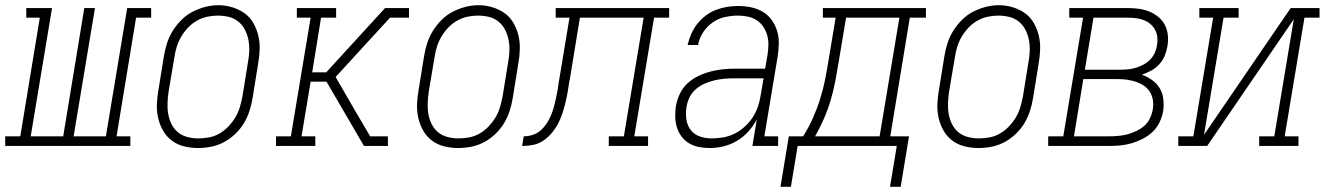

<svg xmlns="http://www.w3.org/2000/svg" viewBox="-63 -561 5092 738"><path d="M-43 0V-37H15L90 -493H38V-530H137L55 -37H180L261 -530H302L220 -37H344L426 -530H518V-493H460L385 -37H438V0Z M698 8Q671 8 644.5 1.5Q618 -5 597.5 -20.5Q577 -36 564 -58.5Q551 -81 545 -107Q539 -133 540 -160.5Q541 -188 546 -215L567 -345Q571 -370 579 -395Q587 -420 601 -442.5Q615 -465 634.5 -484.5Q654 -504 677.5 -516Q701 -528 726 -534.5Q751 -541 777 -541Q804 -541 830 -533Q856 -525 877 -510Q898 -495 911 -472Q924 -449 930 -423.5Q936 -398 935 -370Q934 -342 929 -315L908 -185Q904 -160 896 -135Q888 -110 874.5 -87.5Q861 -65 841 -46Q821 -27 797.5 -14.5Q774 -2 748.5 3Q723 8 698 8ZM699 -29Q720 -29 741 -33Q762 -37 781 -48Q800 -59 815.5 -75.5Q831 -92 842 -110.5Q853 -129 859 -149.5Q865 -170 869 -191L890 -321Q894 -342 895 -364Q896 -386 892 -407Q888 -428 878.5 -446.5Q869 -465 853 -478Q837 -491 816.5 -496Q796 -501 774 -501Q753 -501 732.5 -496.5Q712 -492 693 -481Q674 -470 659 -454Q644 -438 633 -419Q622 -400 616 -380Q610 -360 607 -339L585 -209Q582 -188 581 -166Q580 -144 583.5 -123.5Q587 -103 596 -84.5Q605 -66 620.5 -53Q636 -40 657 -34.5Q678 -29 699 -29Z M998 0V-37H1055L1131 -493H1078V-530H1229V-493H1171L1137 -283H1191L1417 -530H1457L1454 -514L1457 -530H1509V-493H1436L1227 -265L1304 -132L1371 -18L1360 -37H1428V0H1369L1372 -16L1369 0H1336L1192 -247H1131L1096 -37H1149V0Z M1698 8Q1671 8 1644.5 1.5Q1618 -5 1597.5 -20.5Q1577 -36 1564 -58.5Q1551 -81 1545 -107Q1539 -133 1540 -160.5Q1541 -188 1546 -215L1567 -345Q1571 -370 1579 -395Q1587 -420 1601 -442.5Q1615 -465 1634.5 -484.5Q1654 -504 1677.5 -516Q1701 -528 1726 -534.5Q1751 -541 1777 -541Q1804 -541 1830 -533Q1856 -525 1877 -510Q1898 -495 1911 -472Q1924 -449 1930 -423.5Q1936 -398 1935 -370Q1934 -342 1929 -315L1908 -185Q1904 -160 1896 -135Q1888 -110 1874.5 -87.5Q1861 -65 1841 -46Q1821 -27 1797.5 -14.5Q1774 -2 1748.5 3Q1723 8 1698 8ZM1699 -29Q1720 -29 1741 -33Q1762 -37 1781 -48Q1800 -59 1815.5 -75.5Q1831 -92 1842 -110.5Q1853 -129 1859 -149.5Q1865 -170 1869 -191L1890 -321Q1894 -342 1895 -364Q1896 -386 1892 -407Q1888 -428 1878.5 -446.5Q1869 -465 1853 -478Q1837 -491 1816.5 -496Q1796 -501 1774 -501Q1753 -501 1732.5 -496.5Q1712 -492 1693 -481Q1674 -470 1659 -454Q1644 -438 1633 -419Q1622 -400 1616 -380Q1610 -360 1607 -339L1585 -209Q1582 -188 1581 -166Q1580 -144 1583.5 -123.5Q1587 -103 1596 -84.5Q1605 -66 1620.5 -53Q1636 -40 1657 -34.5Q1678 -29 1699 -29Z M1944 0 1950 -37Q1966 -37 1983 -42Q2000 -47 2013.5 -58.5Q2027 -70 2037 -84.5Q2047 -99 2054 -115.5Q2061 -132 2065.5 -148Q2070 -164 2073.5 -180.5Q2077 -197 2080 -213.5Q2083 -230 2085 -247Q2086 -251 2086.5 -255.5Q2087 -260 2088 -264L2126 -493H2073V-530H2509V-493H2451L2375 -37H2428V0H2277V-37H2335L2411 -493H2166L2127 -255Q2127 -254 2127 -254Q2127 -254 2127 -253L2126 -252Q2123 -231 2119.5 -210.5Q2116 -190 2111 -169Q2106 -148 2099.5 -127.5Q2093 -107 2083 -87.5Q2073 -68 2058.5 -50.5Q2044 -33 2025.5 -20.5Q2007 -8 1986 -4Q1965 0 1944 0Z M2665 8Q2643 8 2623 4Q2603 0 2586 -10Q2569 -20 2557 -36Q2545 -52 2539 -71Q2533 -90 2532.5 -111Q2532 -132 2535 -153Q2539 -176 2549.5 -199Q2560 -222 2578.5 -239.5Q2597 -257 2619.5 -268Q2642 -279 2666 -285.5Q2690 -292 2713.5 -294.5Q2737 -297 2760 -297H2878L2887 -349Q2890 -368 2890.5 -387.5Q2891 -407 2886 -425Q2881 -443 2871 -458Q2861 -473 2846 -483Q2831 -493 2812 -497Q2793 -501 2774 -501Q2749 -501 2723.5 -495.5Q2698 -490 2676 -474.5Q2654 -459 2639.5 -436.5Q2625 -414 2620 -388H2580Q2585 -410 2594 -430.5Q2603 -451 2617 -469Q2631 -487 2649.5 -501Q2668 -515 2689 -523Q2710 -531 2731.5 -534.5Q2753 -538 2774 -538Q2799 -538 2823.5 -533Q2848 -528 2868.5 -516Q2889 -504 2903 -484.5Q2917 -465 2924 -442Q2931 -419 2930.5 -393.5Q2930 -368 2926 -343L2875 -37H2928V0H2829L2846 -102Q2833 -77 2813.5 -55.5Q2794 -34 2769.5 -19.5Q2745 -5 2718 1.5Q2691 8 2665 8ZM2673 -29Q2695 -29 2717.5 -33Q2740 -37 2761 -47.5Q2782 -58 2800 -74.5Q2818 -91 2830.5 -110.5Q2843 -130 2850.5 -152Q2858 -174 2861 -196L2872 -260H2760Q2741 -260 2722.5 -258.5Q2704 -257 2684.5 -252.5Q2665 -248 2646.5 -240Q2628 -232 2612.5 -219Q2597 -206 2588 -188Q2579 -170 2576 -151Q2572 -127 2575 -103.5Q2578 -80 2591.5 -62Q2605 -44 2627 -36.5Q2649 -29 2673 -29Z M2977 157H2937L2969 -37H3024Q3045 -70 3061.5 -107Q3078 -144 3089.5 -181Q3101 -218 3108.5 -255.5Q3116 -293 3122 -331L3149 -493H3100V-530H3496V-493H3434L3359 -37H3431L3399 157H3358L3384 0H3003ZM3070 -37H3318L3394 -493H3189L3161 -325Q3155 -288 3148 -251Q3141 -214 3130.5 -178Q3120 -142 3104.5 -106Q3089 -70 3070 -37Z M3698 8Q3671 8 3644.5 1.5Q3618 -5 3597.5 -20.5Q3577 -36 3564 -58.5Q3551 -81 3545 -107Q3539 -133 3540 -160.5Q3541 -188 3546 -215L3567 -345Q3571 -370 3579 -395Q3587 -420 3601 -442.5Q3615 -465 3634.5 -484.5Q3654 -504 3677.5 -516Q3701 -528 3726 -534.5Q3751 -541 3777 -541Q3804 -541 3830 -533Q3856 -525 3877 -510Q3898 -495 3911 -472Q3924 -449 3930 -423.5Q3936 -398 3935 -370Q3934 -342 3929 -315L3908 -185Q3904 -160 3896 -135Q3888 -110 3874.5 -87.5Q3861 -65 3841 -46Q3821 -27 3797.5 -14.5Q3774 -2 3748.5 3Q3723 8 3698 8ZM3699 -29Q3720 -29 3741 -33Q3762 -37 3781 -48Q3800 -59 3815.5 -75.5Q3831 -92 3842 -110.5Q3853 -129 3859 -149.5Q3865 -170 3869 -191L3890 -321Q3894 -342 3895 -364Q3896 -386 3892 -407Q3888 -428 3878.5 -446.5Q3869 -465 3853 -478Q3837 -491 3816.5 -496Q3796 -501 3774 -501Q3753 -501 3732.5 -496.5Q3712 -492 3693 -481Q3674 -470 3659 -454Q3644 -438 3633 -419Q3622 -400 3616 -380Q3610 -360 3607 -339L3585 -209Q3582 -188 3581 -166Q3580 -144 3583.5 -123.5Q3587 -103 3596 -84.5Q3605 -66 3620.5 -53Q3636 -40 3657 -34.5Q3678 -29 3699 -29Z M3966 0V-37H4024L4100 -493H4047V-530H4274Q4295 -530 4316 -527Q4337 -524 4356 -516Q4375 -508 4390.5 -495Q4406 -482 4415 -464Q4424 -446 4426 -424.5Q4428 -403 4424 -382Q4421 -364 4413.5 -346Q4406 -328 4392.5 -313.5Q4379 -299 4361.5 -289.5Q4344 -280 4326 -274Q4347 -266 4365 -253.5Q4383 -241 4394.5 -222Q4406 -203 4408.5 -180Q4411 -157 4408 -134Q4404 -112 4394 -91Q4384 -70 4367 -54Q4350 -38 4329.5 -27.5Q4309 -17 4287 -10.5Q4265 -4 4243 -2Q4221 0 4199 0ZM4107 -293H4243Q4258 -293 4273 -294.5Q4288 -296 4303 -300.5Q4318 -305 4332 -312.5Q4346 -320 4357.5 -331.5Q4369 -343 4375.5 -357.5Q4382 -372 4384 -387Q4387 -402 4385.5 -417.5Q4384 -433 4377 -446Q4370 -459 4359 -468.5Q4348 -478 4334 -483.5Q4320 -489 4304.5 -491Q4289 -493 4274 -493H4140ZM4065 -37H4199Q4217 -37 4234.5 -38.5Q4252 -40 4269.5 -44.5Q4287 -49 4304 -57Q4321 -65 4335 -77Q4349 -89 4357 -106Q4365 -123 4368 -140Q4371 -158 4368.5 -175.5Q4366 -193 4357 -207.5Q4348 -222 4334 -231.5Q4320 -241 4303.5 -246.5Q4287 -252 4269.5 -254.5Q4252 -257 4234 -257H4101Z M4466 0V-37H4524L4600 -493H4547V-530H4698V-493H4640L4565 -43L4898 -530H5009V-493H4951L4875 -37H4928V0H4777V-37H4835L4910 -487L4577 0Z"/></svg>

Font: Iosevka Slab XLtObl
Style: Regular
Weight: 200
Italic angle: -9°
Monospace: yes
Designer: Belleve Invis
Foundry: Belleve Invis
Version: Version 11.1.1; ttfautohint (v1.8.3)